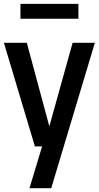

<svg xmlns="http://www.w3.org/2000/svg" viewBox="-20 -770 519 1010"><path d="M163.5 0 0.5 -545H121L239.5 -105.5L362 -545H479L249.5 220H135L201.5 0ZM87.5 -671.5V-749.5H392.5V-671.5Z"/></svg>

Font: Encode Sans Condensed SemiBold
Style: Regular
Weight: 600
Width: 3
Designer: Multiple Designers
Foundry: Impallari Type
Version: Version 3.000; ttfautohint (v1.8.3) -l 8 -r 50 -G 200 -x 14 